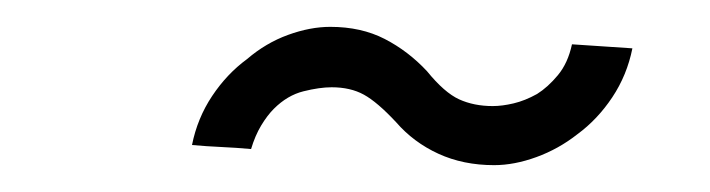

<svg xmlns="http://www.w3.org/2000/svg" viewBox="-20 -572 529 143"><path d="M275 -481Q288 -466 306.5 -457.5Q325 -449 348 -449Q363 -449 379.5 -455Q396 -461 410 -472Q425 -483 436 -499.5Q447 -516 451 -536Q436 -537 428.5 -537.5Q421 -538 406 -539Q403 -525 395.5 -516Q388 -507 380 -502Q371 -497 362.5 -495Q354 -493 347 -493Q333 -493 322 -498Q311 -503 298 -519Q284 -534 266.5 -543Q249 -552 226 -552Q211 -552 194.5 -546Q178 -540 164 -528Q149 -517 138 -500.5Q127 -484 123 -464Q134 -463 145 -462.5Q156 -462 167 -461Q170 -471 174.5 -478.5Q179 -486 184 -491Q194 -501 206 -504Q218 -507 227 -507Q241 -507 251 -501.5Q261 -496 275 -481Z"/></svg>

Font: Josefin Slab Thin
Style: Italic
Weight: 100
Italic angle: -12°
Designer: Santiago Orozco
Foundry: Typemade
Version: Version 2.000